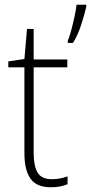

<svg xmlns="http://www.w3.org/2000/svg" viewBox="-20 -780 384 810"><path d="M199 -24Q218 -24 235 -27.5Q252 -31 265 -36V-3Q251 3 234 6.5Q217 10 194 10Q134 10 108.5 -26.5Q83 -63 83 -133V-496H15V-521L83 -531L94 -658H122V-529H264V-496H122V-135Q122 -80 138.5 -52Q155 -24 199 -24ZM344 -752Q337 -719 322 -674Q307 -629 288 -599H266V-608Q272 -621 280 -650.5Q288 -680 294.5 -710.5Q301 -741 303 -760H344Z"/></svg>

Font: Noto Sans Kannada SemiCondensed ExtraLight
Style: Regular
Weight: 200
Width: 4
Designer: Jelle Bosma - Monotype Design Team
Foundry: Monotype Imaging Inc.
Version: Version 2.005; ttfautohint (v1.8.4.7-5d5b)